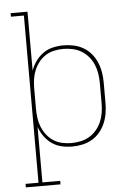

<svg xmlns="http://www.w3.org/2000/svg" viewBox="-61 -781 723 1032"><g transform="rotate(-5 300.0 -265.0)"><path d="M36 205V186H106V-716H36V-735H127V-417Q137 -445 154 -468.5Q171 -492 194.5 -508.5Q218 -525 246.5 -531.5Q275 -538 304 -538Q332 -538 359.5 -532Q387 -526 411 -512Q435 -498 453 -476.5Q471 -455 482 -429Q493 -403 497.5 -375.5Q502 -348 502 -320V-210Q502 -182 497.5 -154.5Q493 -127 482 -101Q471 -75 453 -53.5Q435 -32 411 -18Q387 -4 359.5 2Q332 8 304 8Q275 8 246.5 1.5Q218 -5 194.5 -21.5Q171 -38 154 -61.5Q137 -85 127 -113V186H223V205ZM301 -11Q326 -11 351.5 -16.5Q377 -22 398.5 -35Q420 -48 436.5 -67.5Q453 -87 463 -110.5Q473 -134 477 -159.5Q481 -185 481 -210V-320Q481 -345 477 -370.5Q473 -396 463 -419.5Q453 -443 436.5 -462.5Q420 -482 398.5 -495Q377 -508 351.5 -513.5Q326 -519 301 -519Q276 -519 251 -513.5Q226 -508 205 -494.5Q184 -481 168.5 -461Q153 -441 143.5 -418Q134 -395 130.5 -370Q127 -345 127 -320V-210Q127 -185 130.5 -160Q134 -135 143.5 -112Q153 -89 168.5 -69Q184 -49 205 -35.5Q226 -22 251 -16.5Q276 -11 301 -11Z"/></g></svg>

Font: Iosevka Curly Slab ThEx
Style: Regular
Weight: 100
Width: 7
Monospace: yes
Designer: Belleve Invis
Foundry: Belleve Invis
Version: Version 11.1.0; ttfautohint (v1.8.3)